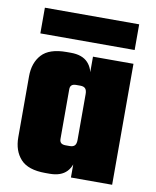

<svg xmlns="http://www.w3.org/2000/svg" viewBox="-77 -721 633 780"><g transform="rotate(10 239.5 -330.5)"><path d="M200 -240H30V-375Q30 -431 61 -465Q92 -499 163 -499H181Q228 -499 251.5 -474Q275 -449 275 -407V-317H269V-344Q269 -360 262.5 -367Q256 -374 242 -374H225Q212 -374 206 -368.5Q200 -363 200 -352ZM439 0H269V-404H272V-499H439ZM30 -259H200V-147Q200 -136 206 -130.5Q212 -125 225 -125H242Q256 -125 262.5 -132Q269 -139 269 -155V-182H275V-92Q275 -50 251.5 -25Q228 0 181 0H163Q92 0 61 -34Q30 -68 30 -124ZM45 -555V-661H434V-555Z"/></g></svg>

Font: Teko Variable Light
Style: Regular
Weight: 300
Designer: Manushi Parikh, Jonny Pinhorn
Foundry: Indian Type Foundry
Version: Version 3.000